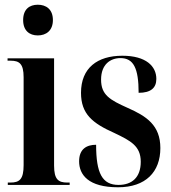

<svg xmlns="http://www.w3.org/2000/svg" viewBox="-20 -783 723 813"><path d="M140 -633C175 -633 204 -653 204 -698C204 -744 175 -763 140 -763C105 -763 78 -744 78 -698C78 -653 105 -633 140 -633ZM13 0H275V-10H265C227 -10 209 -23 209 -82V-536H12V-526H25C62 -526 80 -513 80 -456V-84C80 -24 63 -10 24 -10H13Z M480 10C597 10 659 -55 659 -156C659 -253 600 -291 521 -326C445 -360 408 -381 408 -446C408 -511 448 -537 490 -537C545 -537 567 -495 567 -390C619 -390 642 -411 642 -449C642 -502 599 -547 498 -547C392 -547 323 -495 323 -390C323 -300 372 -261 464 -220C533 -187 576 -165 576 -98C576 -31 538 0 482 0C413 0 387 -49 387 -170C348 -170 315 -153 315 -100C315 -43 354 10 480 10Z"/></svg>

Font: Noto Serif Display ExtraCondensed
Style: Bold
Weight: 700
Width: 2
Designer: Monotype Design Team
Foundry: Monotype Imaging Inc.
Version: Version 2.009